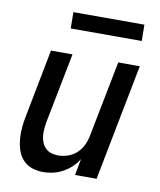

<svg xmlns="http://www.w3.org/2000/svg" viewBox="-82 -782 715 860"><g transform="rotate(10 275.0 -352.5)"><path d="M172 12Q144 12 119.5 3Q95 -6 78.5 -25Q62 -44 54.5 -69Q47 -94 45 -120.5Q43 -147 46 -174.5Q49 -202 55 -230L113 -530H211L149 -214Q146 -197 144.5 -180.5Q143 -164 144.5 -148Q146 -132 152 -117.5Q158 -103 169 -92.5Q180 -82 195 -77.5Q210 -73 227 -73Q248 -73 270 -80.5Q292 -88 309.5 -104Q327 -120 337 -141Q347 -162 351 -183L419 -530H517L414 0H316L330 -75Q318 -55 300 -38Q282 -21 260.5 -9.5Q239 2 216.5 7Q194 12 172 12ZM506 -643H183L182 -717H505Z"/></g></svg>

Font: Lode Dark
Style: Bold Italic
Weight: 700
Italic angle: -11°
Monospace: yes
Designer: Belleve Invis
Foundry: Belleve Invis
Version: Version 29.2.0; ttfautohint (v1.8.3)